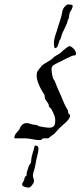

<svg xmlns="http://www.w3.org/2000/svg" viewBox="-20 -709 364 869"><path d="M319 -458C323 -460 324 -464 324 -467C324 -481 305 -500 294 -500C292 -500 291 -499 290 -499C273 -488 260 -475 253 -469C244 -462 234 -458 224 -451C221 -448 217 -443 213 -440C203 -433 166 -414 166 -407C166 -403 164 -406 162 -403C152 -388 146 -387 146 -368C146 -342 160 -317 166 -305C171 -295 178 -286 181 -280C183 -274 182 -267 184 -261C188 -254 194 -248 199 -239C201 -235 200 -229 203 -225C205 -221 211 -219 213 -214C225 -193 230 -176 230 -166C230 -152 231 -131 203 -131C188 -131 166 -136 155 -138C151 -138 153 -140 151 -141C146 -144 143 -144 139 -144C124 -144 112 -152 101 -152C75 -152 69 -125 68 -123C59 -112 45 -101 45 -86C45 -81 54 -83 59 -83C71 -83 82 -83 94 -83C115 -83 138 -75 157 -75C175 -75 167 -83 179 -83C185 -83 190 -83 195 -83C204 -83 205 -91 217 -97C231 -106 240 -121 250 -130C266 -146 297 -167 297 -185C297 -193 292 -191 290 -196C287 -201 289 -207 287 -210C279 -224 273 -234 268 -247C254 -282 241 -306 228 -342C227 -344 222 -350 221 -353C215 -367 213 -394 213 -396C213 -406 221 -415 224 -415C228 -415 226 -417 228 -418C257 -432 306 -458 313 -458C315 -458 317 -458 319 -458ZM308 -685C307 -687 298 -689 290 -689C282 -689 281 -686 275 -681C261 -669 261 -647 257 -633C251 -612 244 -593 239 -575C233 -555 224 -536 224 -513C224 -508 225 -491 229 -491C243 -491 245 -516 250 -528C250 -529 252 -528 253 -531C255 -536 256 -539 257 -542C262 -567 284 -595 287 -619C287 -622 290 -621 290 -622C293 -631 292 -642 297 -655C298 -657 304 -664 304 -666C307 -672 309 -679 309 -682C309 -683 309 -684 308 -685ZM144 16C148 -3 154 -22 154 -35C154 -44 151 -50 141 -50C140 -50 138 -50 137 -50C135 -38 127 -15 126 -10C119 15 123 18 119 30C118 32 112 39 111 41C105 58 100 76 100 77C100 79 101 81 101 83C101 86 95 89 93 92C90 97 91 102 89 106C88 111 80 119 80 126C80 135 98 140 110 140C119 140 134 120 134 110C134 103 129 94 129 85C129 76 134 63 137 52C140 40 142 27 144 16Z"/></svg>

Font: Jim Nightshade
Style: Regular
Weight: 400
Designer: Astigmatic (AOETI)
Foundry: Astigmatic (AOETI)
Version: Version 1.000